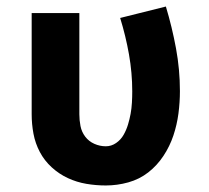

<svg xmlns="http://www.w3.org/2000/svg" viewBox="-20 -560 640 588"><path d="M304 8Q274 8 244.5 3Q215 -2 188 -14.5Q161 -27 138.5 -47.5Q116 -68 102 -94.5Q88 -121 82.5 -150.5Q77 -180 77 -210V-520H223V-210Q223 -192 226.5 -174Q230 -156 241 -141.5Q252 -127 269 -119.5Q286 -112 304 -112Q321 -112 335.5 -122Q350 -132 358.5 -147Q367 -162 372 -178.5Q377 -195 380 -211.5Q383 -228 384 -245.5Q385 -263 385 -280Q385 -337 375 -393.5Q365 -450 348 -505L488 -540Q507 -477 519 -412Q531 -347 531 -281Q531 -247 526.5 -212.5Q522 -178 511 -145Q500 -112 480.5 -82.5Q461 -53 434 -32Q407 -11 373 -1.5Q339 8 304 8Z"/></svg>

Font: Iosevka Heavy Extended
Style: Regular
Weight: 900
Width: 7
Monospace: yes
Designer: Belleve Invis
Foundry: Belleve Invis
Version: Version 32.5.0; ttfautohint (v1.8.4)